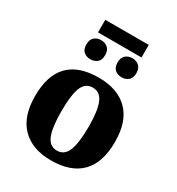

<svg xmlns="http://www.w3.org/2000/svg" viewBox="-203 -988 1035 1124"><g transform="rotate(30 314.0 -426.0)"><path d="M44 -271Q44 -550 315 -550Q443 -550 513.5 -479.5Q584 -409 584 -271Q584 -131 515 -60.5Q446 10 312 10Q185 10 114.5 -61.5Q44 -133 44 -271ZM406 -271Q406 -379 384.5 -430.5Q363 -482 313 -482Q263 -482 242.5 -431Q222 -380 222 -271Q222 -162 243 -109.5Q264 -57 314 -57Q364 -57 385 -109.5Q406 -162 406 -271ZM177 -862H471V-777H177ZM153 -682Q153 -715 171 -731Q189 -747 216 -747Q243 -747 261.5 -731Q280 -715 280 -682Q280 -649 261.5 -633.5Q243 -618 216 -618Q189 -618 171 -633.5Q153 -649 153 -682ZM364 -682Q364 -715 382.5 -731Q401 -747 428 -747Q454 -747 472.5 -731Q491 -715 491 -682Q491 -649 472.5 -633.5Q454 -618 428 -618Q400 -618 382 -633.5Q364 -649 364 -682Z"/></g></svg>

Font: Noto Serif ExtraBold
Style: Regular
Weight: 800
Designer: Monotype Design Team
Foundry: Monotype Imaging Inc.
Version: Version 1.001